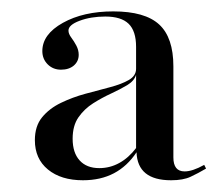

<svg xmlns="http://www.w3.org/2000/svg" viewBox="-20 -602 378 332"><path d="M123.4 -290.3Q85.5 -290.3 62.9 -308.9Q40.3 -327.4 40.3 -359.7Q40.3 -383.9 52.8 -399.2Q65.3 -414.5 85.5 -424.2Q105.6 -433.9 127.8 -439.9Q150 -446 170.2 -451.2Q190.3 -456.5 202.8 -463.7Q215.3 -471 215.3 -483.1V-521Q215.3 -548.4 202.4 -560.9Q189.5 -573.4 162.1 -573.4Q137.1 -573.4 117.7 -566.1Q98.4 -558.9 98.4 -549.2Q98.4 -543.5 103.2 -537.1Q108.1 -530.6 112.1 -523Q116.1 -515.3 116.1 -507.3Q116.1 -496 107.7 -488.7Q99.2 -481.5 85.5 -481.5Q71.8 -481.5 62.5 -490.7Q53.2 -500 53.2 -513.7Q53.2 -542.7 88.7 -562.5Q124.2 -582.3 175.8 -582.3Q230.6 -582.3 255.2 -559.7Q279.8 -537.1 279.8 -487.1V-329.8Q279.8 -305.6 299.2 -305.6Q312.9 -305.6 333.1 -316.9L336.3 -310.5Q322.6 -302.4 309.7 -296.4Q296.8 -290.3 275.8 -290.3Q217.7 -290.3 216.1 -338.7Q200 -314.5 177 -302.4Q154 -290.3 123.4 -290.3ZM151.6 -311.3Q170.2 -311.3 186.3 -320.2Q202.4 -329 215.3 -346V-472.6Q212.1 -462.1 200 -454.8Q187.9 -447.6 172.2 -440.3Q156.5 -433.1 141.1 -423.4Q125.8 -413.7 115.7 -399.2Q105.6 -384.7 105.6 -362.1Q105.6 -337.9 117.7 -324.6Q129.8 -311.3 151.6 -311.3Z"/></svg>

Font: Playfair 144pt SemiCondensed Light
Style: Regular
Weight: 300
Width: 4
Designer: Claus Eggers Sørensen
Foundry: Claus Eggers Sørensen
Version: Version 2.203